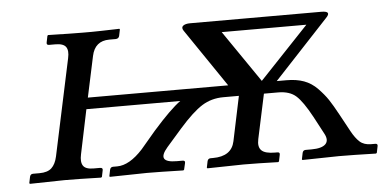

<svg xmlns="http://www.w3.org/2000/svg" viewBox="-39 -498 1138 567"><g transform="rotate(-5 530.5 -214.5)"><path d="M737.3 -241.2 882.8 -395H631.8ZM632.3 -203.1H620.1Q584.5 -203.1 556.4 -185.5Q528.3 -168 487.8 -122.1L442.9 -70.8Q404.8 -26.9 466.8 -26.9H483.9Q492.2 -26.9 490.2 -19L485.8 0L483.4 2Q410.6 0 376 0L265.6 2L264.2 0L268.1 -19Q270 -26.9 277.8 -26.9H289.6Q326.2 -26.9 366.2 -70.8L409.7 -122.1Q461.9 -181.2 492.2 -203.1H213.9L186.5 -71.8Q181.6 -49.3 189 -38.1Q196.3 -26.9 219.7 -26.9H238.8Q248 -26.9 246.1 -19L242.2 0L239.7 2Q170.9 0 131.8 0L28.8 2L26.9 0L30.8 -19Q32.7 -26.9 40.5 -26.9H59.6Q83.5 -26.9 95.5 -38.1Q107.4 -49.3 112.3 -71.8L173.3 -357.9Q178.2 -379.9 170.7 -390.9Q163.1 -401.9 139.2 -401.9H120.6Q112.3 -401.9 114.3 -410.2L118.2 -429.2L120.6 -431.2Q188.5 -429.2 223.1 -429.2Q233.9 -429.2 249.3 -429.2Q264.6 -429.2 278.6 -429.7Q292.5 -430.2 304.7 -430.4Q316.9 -430.7 324.5 -430.9Q332 -431.2 331.5 -431.2L333 -429.2L329.1 -410.2Q327.1 -402.3 318.4 -401.9H299.3Q256.3 -401.9 247.1 -357.9L221.2 -236.8H606.4H637.2L520 -409.2Q513.7 -418.9 520.5 -424.1Q527.3 -429.2 541 -429.2H930.2Q961.9 -429.2 941.9 -409.2L781.2 -236.8H810.5Q839.4 -236.8 861.6 -228.8Q883.8 -220.7 901.4 -202.6Q918.9 -184.6 930.2 -167.7Q941.4 -150.9 957 -122.1L984.9 -70.8Q996.6 -49.3 1009 -38.1Q1021.5 -26.9 1042.5 -26.9H1054.7Q1063 -26.9 1061 -19L1057.1 0L1054.7 2Q983.9 0 944.8 0L836.4 2L835 0L838.9 -19Q840.8 -26.9 848.6 -26.9H865.7Q896.5 -26.9 907.7 -38.3Q918.9 -49.8 907.2 -70.8L879.9 -122.1Q854.5 -168.9 835.4 -186Q816.4 -203.1 782.2 -203.1H740.2L711.9 -70.8Q707 -47.9 717.8 -37.4Q728.5 -26.9 757.8 -26.9H764.6Q772.9 -26.9 771 -19L767.1 0L764.6 2Q701.2 0 662.1 0L554.7 2L553.2 0L557.1 -19Q559.1 -26.9 566.9 -26.9H573.7Q628.9 -26.9 638.2 -70.8L666 -203.1Z"/></g></svg>

Font: Linux Biolinum
Style: Italic
Weight: 400
Italic angle: -12°
Designer: Philipp H. Poll
Foundry: Philipp H. Poll
Version: Version 1.1.3 ; ttfautohint (v0.9)